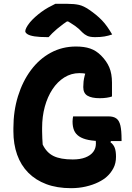

<svg xmlns="http://www.w3.org/2000/svg" viewBox="-20 -963 690 1003"><path d="M362 -355H547Q573 -355 588 -344Q603 -333 609 -307Q615 -281 615 -235V-226H515Q472 -226 442 -232Q412 -238 393.5 -250.5Q375 -263 367 -282Q359 -301 359 -328Q359 -335 360 -343Q361 -351 362 -355ZM377 -720Q398 -720 416.5 -717.5Q435 -715 451 -709.5Q467 -704 481 -695Q495 -686 508 -673Q537 -644 551 -611Q565 -578 565 -531Q565 -519 565 -506.5Q565 -494 565 -482Q565 -470 565 -459Q554 -455 537.5 -452.5Q521 -450 501 -450Q459 -450 437 -463Q415 -476 415 -508Q415 -523 416.5 -537Q418 -551 422.5 -568.5Q427 -586 436 -609L433 -575Q425 -579 415.5 -580Q406 -581 395 -581Q352 -581 316 -558.5Q280 -536 254 -496.5Q228 -457 214 -405.5Q200 -354 200 -295V-277Q200 -260 201 -241Q202 -222 203 -208Q223 -166 259.5 -148Q296 -130 360 -130Q399 -130 426 -140.5Q453 -151 467 -169.5Q481 -188 481 -213Q481 -220 480.5 -225Q480 -230 479.5 -235Q479 -240 477 -245H568L557 -220Q573 -208 579.5 -190.5Q586 -173 586 -144Q586 -110 572.5 -84.5Q559 -59 539 -41Q522 -25 493.5 -11Q465 3 428.5 11.5Q392 20 351 20Q278 20 222 -1Q166 -22 127.5 -61Q89 -100 69.5 -155Q50 -210 50 -277V-294Q50 -383 74 -460.5Q98 -538 141.5 -596.5Q185 -655 245 -687.5Q305 -720 377 -720ZM269 -943Q280 -943 290.5 -943Q301 -943 312 -943Q323 -943 333 -943Q368 -943 392.5 -937.5Q417 -932 446 -912Q465 -899 481.5 -885.5Q498 -872 512.5 -857Q527 -842 540 -823.5Q553 -805 566 -783Q546 -776 525.5 -772.5Q505 -769 477 -769Q450 -769 435.5 -776Q421 -783 410 -794Q393 -813 372.5 -827.5Q352 -842 310 -866L366 -851Q349 -851 332 -851Q315 -851 298 -851L353 -867Q306 -836 278 -812Q250 -788 234 -769H228Q186 -769 160.5 -773Q135 -777 123.5 -784.5Q112 -792 112 -800Q112 -807 118 -819Q124 -831 137 -847Q149 -861 164 -874.5Q179 -888 196 -900.5Q213 -913 231.5 -923.5Q250 -934 269 -943Z"/></svg>

Font: Recursive Casual ExtraBold
Style: Regular
Weight: 800
Version: Version 1.047